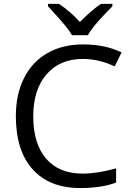

<svg xmlns="http://www.w3.org/2000/svg" viewBox="-20 -951 671 981"><path d="M225.1 -931.2H281.2Q336.9 -895 388.2 -838.9Q451.7 -902.3 496.1 -931.2H554.2V-918.9L522 -885.7Q451.7 -813.5 429.2 -771H348.1Q336.9 -791 312 -821.8Q287.1 -852.5 225.1 -918.9ZM403.8 -649.9Q286.1 -649.9 218 -571.5Q149.9 -493.2 149.9 -356.9Q149.9 -216.8 215.6 -140.4Q281.2 -64 402.8 -64Q477.5 -64 573.2 -90.8V-18.1Q499 9.8 390.1 9.8Q232.4 9.8 146.7 -85.9Q61 -181.6 61 -357.9Q61 -468.3 102.3 -551.3Q143.6 -634.3 221.4 -679.2Q299.3 -724.1 404.8 -724.1Q517.1 -724.1 601.1 -683.1L565.9 -611.8Q484.9 -649.9 403.8 -649.9Z"/></svg>

Font: Zoram GWebM
Style: Regular
Weight: 400
Foundry: Ascender Corporation
Version: Version 1.000